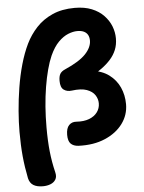

<svg xmlns="http://www.w3.org/2000/svg" viewBox="-67 -882 886 1182"><g transform="rotate(-5 376.0 -291.5)"><path d="M232.4 167Q239.6 194.9 228.8 212.7Q218 230.4 196.8 238.7Q175.6 247 149.7 247Q113.4 247 91.4 233.7Q69.4 220.4 62.1 190Q47.9 120 41.4 52.3Q35 -15.3 35 -99Q35 -158 40.6 -227.9Q46.2 -297.8 57.8 -370.8Q69.4 -443.8 88.8 -512.3Q108.2 -580.8 135 -636Q160.8 -689 201.4 -732.9Q242 -776.9 301.1 -803.4Q360.1 -830 440 -830Q500.3 -830 544.9 -811.9Q589.6 -793.8 618.8 -763Q648.1 -732.2 662.3 -695.6Q676.4 -659 676.4 -621Q676.4 -582 663.4 -550.3Q650.4 -518.7 626.9 -492.4Q603.4 -466.1 572.4 -443.6Q541.4 -421 506.4 -400L510.2 -434.7Q574.2 -427.7 617 -395.8Q659.8 -364 681.6 -316.1Q703.3 -268.2 703.3 -211.8Q703.3 -145.8 664.1 -92.4Q624.9 -39 554.3 -8.6Q483.8 21.9 389 17.9Q358.7 16.1 342.1 -0.2Q325.6 -16.6 325.6 -55.2Q325.6 -96 343.4 -114.5Q361.2 -133 389 -131Q435.4 -127.8 468.4 -140.4Q501.3 -153 519 -177.2Q536.7 -201.3 536.7 -232.1Q536.7 -259 521.1 -282.9Q505.4 -306.8 470.7 -319.4Q436 -332 377.4 -324.2Q348.8 -320.4 328.4 -334.9Q308 -349.4 308 -390.1Q308 -418.7 317.1 -433.7Q326.2 -448.8 348.2 -458.1Q438.1 -497.4 477.1 -538.5Q516 -579.6 516 -621.9Q516 -641.9 508.2 -656.2Q500.3 -670.6 484.4 -678.5Q468.4 -686.4 443 -686.4Q417.2 -686.4 386.6 -674.2Q356 -661.9 326.4 -632.3Q296.8 -602.7 272.7 -549.7Q257 -514.3 244.2 -466.2Q231.3 -418.1 221.9 -360.4Q212.4 -302.7 207.7 -239.8Q203 -177 203 -112Q203 -28 209.9 37.4Q216.9 102.8 232.4 167Z"/></g></svg>

Font: Playpen Sans Thai
Style: Regular
Weight: 400
Designer: Sirin Gunkloy, Laura Meseguer, Veronika Burian, José Scaglione
Foundry: TypeTogether
Version: Version 2.000